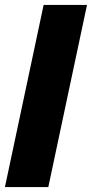

<svg xmlns="http://www.w3.org/2000/svg" viewBox="-25 -759 373 779"><path d="M152 -739H328L171 0H-5Z"/></svg>

Font: Prompt
Style: Bold Italic
Weight: 700
Italic angle: -12°
Designer: Katatrad Team
Foundry: CadsonDemak
Version: Version 1.001